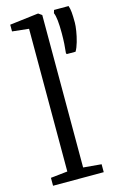

<svg xmlns="http://www.w3.org/2000/svg" viewBox="-125 -871 574 924"><g transform="rotate(-15 162.0 -409.5)"><path d="M103.5 -48.5V-759.5L21 -768.5V-802L161 -819H165L182 -807V-47.5L272 -39.5V0H19.5V-39.5ZM291 -595H247L244.5 -600.5Q247 -622 248.5 -646.2Q250 -670.5 250 -699Q250 -737.5 247.2 -762.5Q244.5 -787.5 238.5 -801L243 -816H315.5Q320.5 -801.5 322.2 -783Q324 -764.5 324 -731Q324 -716 320 -690.5Q316 -665 308.5 -638.5Q301 -612 291 -595Z"/></g></svg>

Font: Merriweather 36pt Light
Style: Regular
Weight: 300
Designer: Eben Sorkin
Foundry: Eben Sorkin
Version: Version 2.100